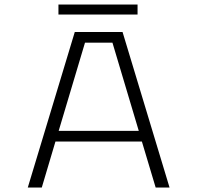

<svg xmlns="http://www.w3.org/2000/svg" viewBox="-20 -844 890 864"><path d="M243 -823.5H599V-778.5H243ZM680.5 0 618.5 -207H229.5L168 0H105L316.5 -700H531.5L743 0ZM362.5 -652 244 -255H604.5L486 -652Z"/></svg>

Font: League Mono Wide UltraLight
Style: Regular
Weight: 200
Width: 8
Designer: Tyler Finck
Foundry: The League of Moveable Type / Tyler Finck
Version: Version 2.210